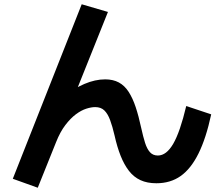

<svg xmlns="http://www.w3.org/2000/svg" viewBox="-20 -817 1040 900"><path d="M157 63 40 21 363 -797 486 -761 315 -334 273 -361Q325 -402 375.5 -423.5Q426 -445 473 -445Q510 -445 537 -430.5Q564 -416 583 -386.5Q602 -357 616 -315Q630 -273 642 -217Q651 -176 660 -147.5Q669 -119 683 -103.5Q697 -88 720 -88Q760 -88 792 -143Q824 -198 853 -320L970 -281Q946 -169 910.5 -97.5Q875 -26 827 8Q779 42 713 42Q670 42 638.5 27.5Q607 13 584.5 -16Q562 -45 545.5 -86.5Q529 -128 517 -182Q507 -225 496 -254.5Q485 -284 469 -299.5Q453 -315 426 -315Q408 -315 384.5 -307.5Q361 -300 336 -281.5Q311 -263 286.5 -231Q262 -199 243 -151Z"/></svg>

Font: M PLUS 1 Thin
Style: Bold
Weight: 700
Version: Version 1.001